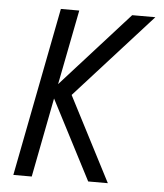

<svg xmlns="http://www.w3.org/2000/svg" viewBox="-50 -714 650 759"><g transform="rotate(5 275.0 -335.0)"><path d="M328 0 165 -315 104 0H31L161 -670H234L176 -373L444 -670H536L233 -335L406 0Z"/></g></svg>

Font: Lode
Style: Italic
Weight: 400
Italic angle: -11°
Monospace: yes
Designer: Belleve Invis
Foundry: Belleve Invis
Version: Version 29.2.0; ttfautohint (v1.8.3)